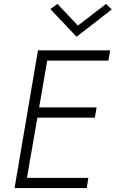

<svg xmlns="http://www.w3.org/2000/svg" viewBox="-20 -956 588 976"><path d="M376 -826 519 -936 548 -908 369 -769 236 -910 272 -936ZM173 -700H202H540L531 -648H220L179 -410H471L462 -358H170L117 -52H429L421 0H54Z"/></svg>

Font: Jost* Light
Style: Italic
Weight: 300
Italic angle: -10°
Version: Version 3.7